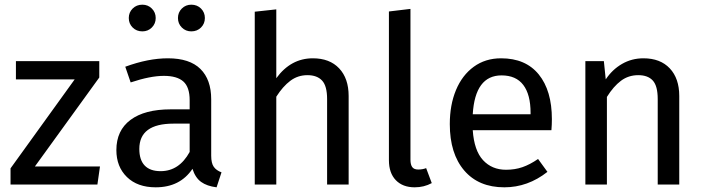

<svg xmlns="http://www.w3.org/2000/svg" viewBox="-20 -788 3007 820"><path d="M404 -457 129 -77H407L396 0H25V-69L299 -449H48V-527H404Z M926 -52 905 12Q864 7 839 -11Q814 -29 802 -67Q749 12 645 12Q567 12 522 -32Q477 -76 477 -147Q477 -231 537.5 -276Q598 -321 709 -321H790V-360Q790 -416 763 -440Q736 -464 680 -464Q622 -464 538 -436L515 -503Q613 -539 697 -539Q790 -539 836 -493.5Q882 -448 882 -364V-123Q882 -91 893 -75.5Q904 -60 926 -52ZM790 -139V-260H721Q575 -260 575 -152Q575 -105 598 -81Q621 -57 666 -57Q745 -57 790 -139ZM645 -711Q645 -687 628.5 -670.5Q612 -654 588 -654Q563 -654 546.5 -670.5Q530 -687 530 -711Q530 -735 546.5 -751.5Q563 -768 588 -768Q612 -768 628.5 -751.5Q645 -735 645 -711ZM855 -711Q855 -687 838.5 -670.5Q822 -654 797 -654Q773 -654 756.5 -670.5Q740 -687 740 -711Q740 -735 756.5 -751.5Q773 -768 797 -768Q822 -768 838.5 -751.5Q855 -735 855 -711Z M1469 -378V0H1377V-365Q1377 -421 1355.5 -444Q1334 -467 1293 -467Q1252 -467 1220 -443Q1188 -419 1160 -375V0H1068V-738L1160 -748V-454Q1222 -539 1316 -539Q1388 -539 1428.5 -496Q1469 -453 1469 -378Z M1641 -104V-739L1733 -750V-106Q1733 -85 1740.5 -74.5Q1748 -64 1766 -64Q1785 -64 1800 -70L1824 -6Q1791 12 1751 12Q1700 12 1670.5 -18.5Q1641 -49 1641 -104Z M2335 -232H1999Q2005 -145 2043 -104Q2081 -63 2141 -63Q2179 -63 2211 -74Q2243 -85 2278 -109L2318 -54Q2234 12 2134 12Q2024 12 1962.5 -60Q1901 -132 1901 -258Q1901 -340 1927.5 -403.5Q1954 -467 2003.5 -503Q2053 -539 2120 -539Q2225 -539 2281 -470Q2337 -401 2337 -279Q2337 -256 2335 -232ZM2246 -306Q2246 -384 2215 -425Q2184 -466 2122 -466Q2009 -466 1999 -300H2246Z M2881 -378V0H2789V-365Q2789 -421 2768 -444Q2747 -467 2706 -467Q2664 -467 2632 -443Q2600 -419 2572 -374V0H2480V-527H2559L2567 -449Q2595 -491 2636.5 -515Q2678 -539 2728 -539Q2800 -539 2840.5 -496Q2881 -453 2881 -378Z"/></svg>

Font: FiraGO
Style: Regular
Weight: 400
Designer: bBox Type
Foundry: bBox Type GmbH
Version: Version 1.001;April 20, 2020;FontCreator 12.0.0.2555 64-bit